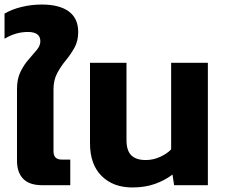

<svg xmlns="http://www.w3.org/2000/svg" viewBox="-39 -817 991 847"><path d="M147 0Q91 0 63.5 -28Q36 -56 36 -108V-425Q36 -469 51.5 -500.5Q67 -532 87.5 -555Q108 -578 123.5 -597Q139 -616 139 -635Q139 -676 84 -676Q30 -676 -19 -646V-757Q13 -776 56.5 -786.5Q100 -797 145 -797Q223 -797 264.5 -766.5Q306 -736 306 -676Q306 -636 289.5 -606.5Q273 -577 251.5 -551Q230 -525 213.5 -494.5Q197 -464 197 -423V-150Q197 -113 233 -113H271V0Z M545 10Q460 10 409 -41Q358 -92 358 -185V-540H519V-199Q519 -153 540 -132Q561 -111 604 -111Q637 -111 667.5 -125Q698 -139 716 -158V-540H878V0H729L722 -47Q688 -21 644 -5.5Q600 10 545 10Z"/></svg>

Font: Kanit SemiBold
Style: Regular
Weight: 600
Designer: Katatrad Team
Foundry: CadsonDemak
Version: Version 2.000; ttfautohint (v1.8.3)